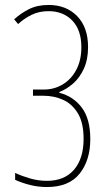

<svg xmlns="http://www.w3.org/2000/svg" viewBox="-20 -744 434 774"><path d="M335 -554Q335 -504 318 -467Q301 -430 274.5 -407Q248 -384 219 -373V-370Q275 -356 309.5 -310.5Q344 -265 344 -183Q344 -98 301 -44Q258 10 169 10Q135 10 102.5 2Q70 -6 41 -19V-47Q66 -35 100 -25Q134 -15 169 -15Q240 -15 278.5 -60Q317 -105 317 -184Q317 -249 294 -287Q271 -325 234.5 -341.5Q198 -358 155 -358H113V-383H157Q198 -383 232.5 -403.5Q267 -424 287.5 -462.5Q308 -501 308 -554Q308 -623 271.5 -661Q235 -699 176 -699Q138 -699 108 -684.5Q78 -670 53 -647L37 -666Q63 -690 96.5 -707Q130 -724 176 -724Q247 -724 291 -679Q335 -634 335 -554Z"/></svg>

Font: Noto Sans ExtraCondensed Thin
Style: Regular
Weight: 100
Width: 2
Designer: Monotype Design Team
Foundry: Monotype Imaging Inc.
Version: Version 2.013; ttfautohint (v1.8.4.7-5d5b)